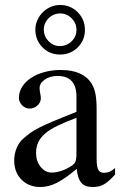

<svg xmlns="http://www.w3.org/2000/svg" viewBox="-20 -741 484 771"><path d="M442 -40Q416 -11 397 -0.5Q378 10 352 10Q321 10 306.5 -7Q292 -24 288 -63Q242 -24 208.5 -7Q175 10 142 10Q96 10 66.5 -19.5Q37 -49 37 -97Q37 -122 46.5 -145.5Q56 -169 73 -184Q89 -198 103 -208Q117 -218 138.5 -229Q160 -240 194.5 -254.5Q229 -269 287 -292V-353Q287 -436 211 -436Q181 -436 160 -421.5Q139 -407 139 -387Q139 -376 142 -363Q143 -358 143.5 -354Q144 -350 144 -347Q144 -330 130.5 -317.5Q117 -305 99 -305Q82 -305 69 -318Q56 -331 56 -348Q56 -372 69 -392.5Q82 -413 104.5 -428Q127 -443 158 -451.5Q189 -460 224 -460Q314 -460 348 -405Q359 -387 363.5 -363Q368 -339 368 -300V-105Q368 -72 374.5 -59.5Q381 -47 398 -47Q409 -47 419 -51Q429 -55 442 -66ZM287 -268Q242 -251 211 -236Q180 -221 161 -204.5Q142 -188 133.5 -169.5Q125 -151 125 -129V-125Q125 -93 143.5 -70.5Q162 -48 188 -48Q204 -48 223.5 -54Q243 -60 261 -71Q277 -80 282 -90Q287 -100 287 -123ZM221 -721Q263 -721 292 -692Q321 -663 321 -621Q321 -579 292 -550.5Q263 -522 221 -522Q179 -522 150.5 -551Q122 -580 122 -622Q122 -642 130 -660Q138 -678 151.5 -691.5Q165 -705 183 -713Q201 -721 221 -721ZM222 -687Q195 -687 175.5 -668Q156 -649 156 -622Q156 -595 175 -575.5Q194 -556 220 -556Q248 -556 267.5 -575Q287 -594 287 -621Q287 -648 267.5 -667.5Q248 -687 222 -687Z"/></svg>

Font: Klingon pIqaD HaSta
Style: Regular
Weight: 400
Width: 0
Designer: Mike Neff (qa'vaj)
Foundry: Mike Neff and Michael Everson
Version: Version 2.003